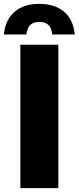

<svg xmlns="http://www.w3.org/2000/svg" viewBox="-61 -971 406 991"><path d="M44 0V-740H240V0ZM-41 -793Q-33.5 -869.5 14.2 -910.2Q62 -951 142 -951Q222.5 -951 270 -910.2Q317.5 -869.5 325 -793H209Q204.5 -828.5 188 -843.2Q171.5 -858 142 -858Q113 -858 96.2 -843.2Q79.5 -828.5 75 -793Z"/></svg>

Font: Encode Sans Condensed Condensed Black
Style: Regular
Weight: 900
Width: 3
Designer: Multiple Designers
Foundry: Impallari Type
Version: Version 3.000; ttfautohint (v1.8.3) -l 8 -r 50 -G 200 -x 14 